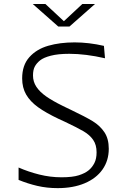

<svg xmlns="http://www.w3.org/2000/svg" viewBox="-20 -962 660 992"><path d="M338 -684Q280 -684 242.5 -674.2Q205 -664.5 187 -650Q169 -635.5 159.8 -618.2Q150.5 -601 150.5 -572Q150.5 -540 167.8 -513.8Q185 -487.5 218 -464.2Q251 -441 304 -415Q314 -410.5 323.5 -405.5Q335 -400 346.5 -394.5Q422 -358.5 459.5 -335.5Q497 -312.5 519.5 -278.8Q542 -245 542 -193.5Q542 -132.5 509.8 -86.5Q477.5 -40.5 417.8 -15.2Q358 10 278 10Q222.5 10 173 -1.5Q123.5 -13 76 -32.5V-96.5Q126 -74.5 183 -60.2Q240 -46 297.5 -46Q355 -46 387.5 -56.5Q420 -67 438.5 -82.5Q456 -97 467.5 -119.2Q479 -141.5 479 -175Q479 -214 461.2 -239.5Q443.5 -265 412 -283.5Q380.5 -302 315 -333L283.5 -347.5Q217 -379 176.5 -408.2Q136 -437.5 115.2 -473.2Q94.5 -509 94.5 -557Q94.5 -625 131.5 -666.5Q168.5 -708 229 -725.5Q289.5 -743 365.5 -743Q402 -743 440 -738.5Q478 -734 517 -725L522.5 -661Q422 -684 338 -684ZM281 -825H339L471 -941.5H405.5L310 -852.5L214.5 -941.5H149Z"/></svg>

Font: Monaspace Argon Var
Style: Regular
Weight: 400
Designer: Riley Cran and the Lettermatic Team
Version: Version 1.000 (Monaspace Argon Var)